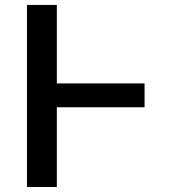

<svg xmlns="http://www.w3.org/2000/svg" viewBox="-20 -747 685 767"><path d="M87.7 0V-727.3H207V-413.7H557.5V-318.5H207V0Z"/></svg>

Font: Inter P Medium
Style: Regular
Weight: 500
Designer: Rasmus Andersson
Foundry: rsms
Version: Version 3.018;git-588b23468